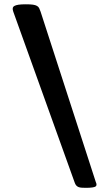

<svg xmlns="http://www.w3.org/2000/svg" viewBox="-20 -878 511 898"><path d="M169.9 -823.2Q166.5 -833 163.3 -839.6Q160.2 -846.2 153.1 -850.3Q146 -854.5 133.8 -856.2Q121.6 -857.9 100.6 -857.9Q79.6 -857.9 66.7 -856Q53.7 -854 47.1 -850.1Q40.6 -846.2 39.6 -839.6Q38.6 -833 42 -823.7L329.6 -23.4Q332.5 -15.1 336.9 -10.3Q341.3 -5.4 347.9 -2.9Q354.5 -0.5 363.5 0Q372.6 0.5 385.7 0.5Q418 0 426.8 -5.6Q435.5 -11.2 427.7 -27.8Z"/></svg>

Font: Denk One
Style: Regular
Weight: 400
Designer: Irina Smirnova
Foundry: Irina Smirnova
Version: Version 1.002